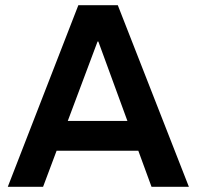

<svg xmlns="http://www.w3.org/2000/svg" viewBox="-20 -720 758 740"><path d="M10 0 282 -700H434L708 0H564L359 -560H356L146 0ZM179 -139V-254H535V-139Z"/></svg>

Font: REM Medium
Style: Regular
Weight: 500
Designer: Octavio Pardo
Foundry: Ashler Design
Version: Version 1.005;gftools[0.9.28]